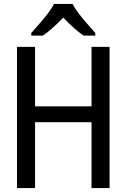

<svg xmlns="http://www.w3.org/2000/svg" viewBox="-20 -951 640 971"><path d="M534.2 0H442.9V-333H157.2V0H65.9V-713.9H157.2V-413.1H442.9V-713.9H534.2ZM461.9 -771H402.8Q361.3 -798.3 299.8 -861.8Q234.9 -795.4 196.8 -771H138.2V-784.2Q150.4 -798.3 167 -816.9Q234.9 -892.6 252.9 -931.2H347.2Q365.2 -892.6 433.1 -816.9L461.9 -784.2Z"/></svg>

Font: Apple Sans Adjectives
Style: Regular
Weight: 400
Monospace: yes
Foundry: Apple Sans Adjectives
Version: Version 0.01